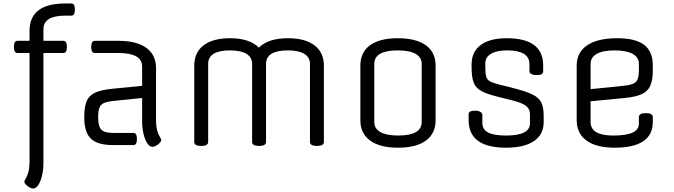

<svg xmlns="http://www.w3.org/2000/svg" viewBox="-20 -835 3877 1105"><path d="M80 -600H150V-657Q150 -815 356 -815H391Q411 -815 411 -780Q411 -745 391 -745H356Q230 -745 230 -667V-600H345Q365 -600 365 -565Q365 -530 345 -530H230V103Q230 142 222 175.5Q214 209 200.5 229.5Q187 250 171 250Q162 250 150 243.5Q138 237 129 227.5Q120 218 120 211Q120 205 127.5 193.5Q135 182 142.5 158.5Q150 135 150 93V-530H80Q60 -530 60 -565Q60 -600 80 -600Z M748 0H631Q542 0 503.5 -36.5Q465 -73 465 -158V-166Q465 -221 479 -253.5Q493 -286 528 -302Q563 -318 625 -324L798 -341V-452Q798 -530 662 -530H525Q505 -530 505 -565Q505 -600 525 -600H662Q767 -600 822.5 -559.5Q878 -519 878 -442V-147Q878 -105 885.5 -81.5Q893 -58 900.5 -46.5Q908 -35 908 -29Q908 -22 899 -12.5Q890 -3 878.5 3.5Q867 10 857 10Q841 10 827.5 -10.5Q814 -31 806 -64.5Q798 -98 798 -137V-271L631 -254Q579 -249 562 -231Q545 -213 545 -166V-158Q545 -107 563.5 -88.5Q582 -70 631 -70H748Q768 -70 768 -35Q768 0 748 0Z M1098 -18V-457Q1098 -533 1151.5 -574Q1205 -615 1304 -615Q1416 -615 1470 -561Q1524 -615 1637 -615Q1736 -615 1790 -574Q1844 -533 1844 -457V-18Q1844 5 1804 5Q1764 5 1764 -18V-467Q1764 -505 1731.5 -525Q1699 -545 1637 -545Q1511 -545 1511 -467V-18Q1511 5 1471 5Q1431 5 1431 -18V-467Q1431 -505 1398.5 -525Q1366 -545 1304 -545Q1178 -545 1178 -467V-18Q1178 5 1138 5Q1098 5 1098 -18Z M2487 -457V-143Q2487 -67 2431.5 -26Q2376 15 2271 15Q2166 15 2110 -26Q2054 -67 2054 -143V-457Q2054 -534 2109.5 -574.5Q2165 -615 2270 -615Q2375 -615 2431 -574.5Q2487 -534 2487 -457ZM2407 -133V-467Q2407 -505 2372 -525Q2337 -545 2270 -545Q2134 -545 2134 -467V-133Q2134 -95 2169 -75Q2204 -55 2271 -55Q2407 -55 2407 -133Z M3027 -427V-466Q3027 -545 2898 -545Q2839 -545 2806 -525.5Q2773 -506 2773 -470V-448Q2773 -414 2778 -395.5Q2783 -377 2799 -367.5Q2815 -358 2847 -350L2934 -328Q3006 -310 3044 -291.5Q3082 -273 3095.5 -244.5Q3109 -216 3109 -168V-132Q3109 -61 3053 -23Q2997 15 2892 15Q2677 15 2677 -144V-176Q2677 -188 2686 -193Q2695 -198 2717 -198Q2734 -198 2745 -191Q2756 -184 2756 -173V-128Q2756 -90 2789 -72.5Q2822 -55 2893 -55Q3030 -55 3030 -125V-178Q3030 -208 3007.5 -225.5Q2985 -243 2926 -258L2838 -280Q2778 -295 2747 -313Q2716 -331 2705 -362.5Q2694 -394 2694 -451V-463Q2694 -537 2746.5 -576Q2799 -615 2896 -615Q3106 -615 3106 -459V-424Q3106 -403 3071 -403Q3027 -403 3027 -427Z M3737 -459V-429Q3737 -374 3722.5 -341.5Q3708 -309 3673 -293Q3638 -277 3574 -271L3379 -252V-133Q3379 -55 3509 -55Q3585 -55 3621 -72Q3657 -89 3657 -123V-161Q3657 -184 3697 -184Q3737 -184 3737 -161V-133Q3737 15 3517 15Q3412 15 3355.5 -26Q3299 -67 3299 -143V-457Q3299 -534 3359.5 -574.5Q3420 -615 3532 -615Q3637 -615 3687 -577Q3737 -539 3737 -459ZM3379 -467V-322L3567 -341Q3622 -346 3639.5 -363.5Q3657 -381 3657 -429V-467Q3657 -505 3621 -525Q3585 -545 3517 -545Q3450 -545 3414.5 -525Q3379 -505 3379 -467Z"/></svg>

Font: Offside
Style: Regular
Weight: 400
Designer: Eduardo Rodriguez Tunni
Foundry: Eduardo Rodriguez Tunni
Version: Version 1.002; ttfautohint (v1.8.4.7-5d5b);gftools[0.9.23]